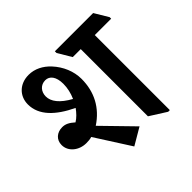

<svg xmlns="http://www.w3.org/2000/svg" viewBox="-158 -805 986 986"><g transform="rotate(-45 335.5 -312.0)"><path d="M291 10 383 -44 226 -205C305 -257 345 -333 345 -427C345 -482 322 -537 282 -580C251 -613 212 -634 167 -634C101 -634 57 -589 57 -529C57 -450 119 -390 218 -343C203 -322 185 -303 165 -291C140 -313 122 -322 99 -322C61 -322 32 -298 32 -259C32 -211 77 -176 129 -176C144 -176 157 -177 169 -181ZM540 7H552V-538H671V-549L626 -624H348V-612L392 -538H450V-50ZM151 -493C151 -528 174 -554 208 -554C239 -554 261 -527 261 -475C261 -445 254 -414 241 -385C179 -419 151 -456 151 -493Z"/></g></svg>

Font: Noto Serif Devanagari SemiCondensed SemiBold
Style: Regular
Weight: 600
Width: 4
Designer: Universal Thirst, Indian Type Foundry and the Monotype Design Team
Foundry: Monotype Imaging Inc.
Version: Version 2.004